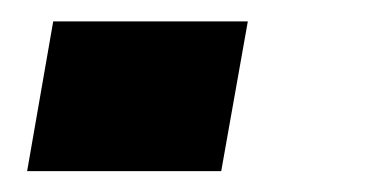

<svg xmlns="http://www.w3.org/2000/svg" viewBox="-20 -164 356 184"><path d="M31 -143.5 6 0H192L217.5 -143.5Z"/></svg>

Font: Anybody ExtraExpanded
Style: Bold Italic
Weight: 700
Width: 8
Italic angle: -10°
Version: Version 1.113;gftools[0.9.25]